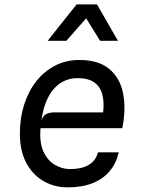

<svg xmlns="http://www.w3.org/2000/svg" viewBox="-20 -822 640 850"><path d="M279 7.5Q221.5 7.5 173.5 -19.8Q125.5 -47 96.8 -100.2Q68 -153.5 68 -230.5Q68 -300 87 -359.2Q106 -418.5 141 -462.8Q176 -507 224.5 -531.8Q273 -556.5 331.5 -556.5Q416.5 -556.5 464 -516.5Q511.5 -476.5 525 -408.2Q538.5 -340 521.5 -254.5H159.5Q154 -191.5 172.2 -151.5Q190.5 -111.5 222.5 -92.5Q254.5 -73.5 290.5 -73.5Q341 -73.5 372.5 -91.8Q404 -110 413.5 -147.5H505.5Q495 -100 466 -65Q437 -30 390.2 -11.2Q343.5 7.5 279 7.5ZM163.5 -287.5Q170 -309.5 184.5 -317Q199 -324.5 221 -324.5H436.5Q442 -371.5 432.5 -405.5Q423 -439.5 396.5 -457.8Q370 -476 324 -476Q278.5 -476 244.8 -452.2Q211 -428.5 190.5 -386Q170 -343.5 163.5 -287.5ZM191 -641.5 319 -802.5H409.5L502 -641.5H423L361.5 -741L274 -641.5Z"/></svg>

Font: Spline Sans Mono
Style: Italic
Weight: 400
Italic angle: -4°
Monospace: yes
Designer: Eben Sorkin, Mirko Velimirovic
Foundry: Sorkin Type
Version: Version 1.004